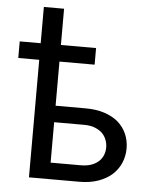

<svg xmlns="http://www.w3.org/2000/svg" viewBox="-54 -808 707 855"><g transform="rotate(5 300.0 -381.0)"><path d="M355 -525.4V-599.6H197.8V-761.7H107.4V-599.6H13.7V-525.4H107.4V0H332Q379.4 0 416 -12.7Q452.6 -25.4 478 -47.9Q502.9 -70.3 516.1 -100.6Q529.3 -130.9 529.3 -166Q529.3 -201.2 516.1 -231Q502.9 -260.7 478 -282.7Q452.6 -304.2 416 -316.2Q379.4 -328.1 332 -328.1H197.8V-525.4ZM197.8 -254.4H332Q360.4 -254.4 380.4 -246.3Q400.4 -238.3 413.6 -225.6Q426.3 -212.4 432.4 -195.8Q438.5 -179.2 438.5 -162.6Q438.5 -145 432.4 -129.2Q426.3 -113.3 413.6 -101.1Q400.4 -88.4 380.4 -81.1Q360.4 -73.7 332 -73.7H197.8Z"/></g></svg>

Font: RobotoMono Nerd Font
Style: Regular
Weight: 400
Monospace: yes
Designer: Google
Version: Version 3.000;Nerd Fonts 3.2.1